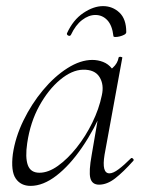

<svg xmlns="http://www.w3.org/2000/svg" viewBox="-20 -595 472 628"><path d="M80 13Q48 13 31.5 -11Q15 -35 22 -91Q30 -146 56.5 -200.5Q83 -255 120.5 -300Q158 -345 200.5 -372Q243 -399 282 -399Q300 -399 317 -392.5Q334 -386 346 -371Q358 -356 360 -332L322 -357Q333 -359 349 -373.5Q365 -388 368 -407Q370 -410 375.5 -409Q381 -408 380 -406L322 -89Q312 -28 338 -28Q350 -28 368 -41.5Q386 -55 408 -77Q411 -80 415 -76Q419 -72 416 -69Q383 -32 356.5 -11.5Q330 9 304 9Q281 9 275.5 -12.5Q270 -34 280 -89L304 -229L320 -246Q289 -172 248.5 -113Q208 -54 164.5 -20.5Q121 13 80 13ZM109 -30Q138 -30 169.5 -52.5Q201 -75 230.5 -112Q260 -149 282 -194Q304 -239 313 -283Q321 -318 305.5 -343Q290 -368 251 -367Q215 -366 176.5 -334Q138 -302 108.5 -248.5Q79 -195 69 -127Q62 -80 71 -55Q80 -30 109 -30ZM351 -477Q347 -512 331 -529Q315 -546 292 -546Q270 -546 248.5 -529.5Q227 -513 212 -481Q209 -476 203.5 -478.5Q198 -481 199 -486Q219 -530 252.5 -552.5Q286 -575 317 -575Q348 -575 370.5 -554Q393 -533 393 -490Q393 -485 386.5 -481.5Q380 -478 372 -476Q364 -474 357.5 -474Q351 -474 351 -477Z"/></svg>

Font: Cormorant Light
Style: Italic
Weight: 300
Italic angle: -10°
Designer: Christian Thalmann (Catharsis Fonts)
Foundry: Catharsis Fonts
Version: Version 4.000